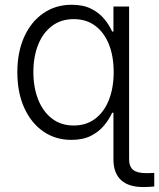

<svg xmlns="http://www.w3.org/2000/svg" viewBox="-20 -568 659 795"><path d="M573.2 206.5Q512.2 206.5 481 177.5Q449.7 148.4 449.7 91.3V-108.9H514.6V91.3Q514.6 121.6 531.2 135.3Q547.9 148.9 585.4 148.9Q591.8 148.9 601.1 148.7Q610.4 148.4 618.7 147.9V204.1Q610.4 205.1 598.4 205.8Q586.4 206.5 573.2 206.5ZM275.4 11.2Q209.5 11.2 158.9 -23.9Q108.4 -59.1 80.1 -122.1Q51.8 -185.1 51.8 -269Q51.8 -352.5 80.3 -415.5Q108.9 -478.5 159.7 -513.4Q210.4 -548.3 276.9 -548.3Q324.7 -548.3 357.9 -531.5Q391.1 -514.6 412.1 -489Q433.1 -463.4 444.3 -437.5H449.7V-541H514.6V0H449.7V-101.1H444.3Q432.6 -74.7 411.1 -48.6Q389.6 -22.5 356.4 -5.6Q323.2 11.2 275.4 11.2ZM285.2 -48.3Q337.4 -48.3 374.5 -76.7Q411.6 -105 431.2 -155Q450.7 -205.1 450.7 -269.5Q450.7 -334.5 431.2 -383.8Q411.6 -433.1 374.8 -460.9Q337.9 -488.8 285.2 -488.8Q232.4 -488.8 195.1 -460.4Q157.7 -432.1 137.9 -382.6Q118.2 -333 118.2 -269.5Q118.2 -206.5 137.9 -156.2Q157.7 -106 195.1 -77.1Q232.4 -48.3 285.2 -48.3Z"/></svg>

Font: Inter 17pt Light
Style: Regular
Weight: 300
Version: Version 4.001;git-66647c0bb